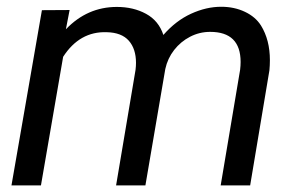

<svg xmlns="http://www.w3.org/2000/svg" viewBox="-20 -559 891 579"><path d="M170.4 -387.7 103.5 0H14.6L106.4 -528.3L189.9 -528.8L178.7 -470.7Q243.2 -538.1 332.5 -538.1Q382.3 -538.1 420.4 -517.3Q458.5 -496.6 472.7 -453.6Q510.3 -496.6 556.2 -517.6Q602.1 -538.6 647 -538.6Q686.5 -538.6 718.5 -523.4Q750.5 -508.3 767.1 -481.9Q793.9 -438.5 793.9 -377.4Q793.9 -362.8 792.5 -347.2L734.4 0H645.5L704.1 -348.6Q705.6 -361.3 705.6 -372.1Q705.6 -462.9 613.8 -462.9Q581.5 -462.9 553.2 -448.2Q524.9 -433.6 505.1 -408.2Q485.4 -382.8 478.5 -351.1L418.5 0H330.1L388.7 -348.1Q390.1 -359.4 390.1 -369.6Q390.1 -411.6 368.4 -436.3Q346.7 -460.9 301.8 -461.9Q220.2 -464.8 170.4 -387.7Z"/></svg>

Font: Mardoto
Style: Italic
Weight: 400
Italic angle: -12°
Designer: Christian Robertson, Vahan Hovhannisyan
Foundry: Google
Version: Version 1.000